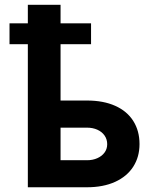

<svg xmlns="http://www.w3.org/2000/svg" viewBox="-20 -791 646 811"><path d="M364.6 -604.2H20.2V-692.4H364.6ZM569.3 -182.4Q569.3 -128.4 543 -87.2Q516.7 -45.9 466.4 -22.9Q416.1 0 347.2 0H97.6V-770.7H235.8V-114.2H347.2Q371.8 -114.2 391.2 -122.9Q410.6 -131.5 421.7 -146.8Q432.8 -162.1 432.8 -181.8Q432.8 -202.5 421.7 -218.5Q410.6 -234.4 391.2 -243.1Q371.8 -251.8 347.2 -251.8H188.8V-366.4H347.2Q416.5 -366.4 466.6 -344Q516.7 -321.6 543 -279.9Q569.3 -238.3 569.3 -182.4Z"/></svg>

Font: Pretendard GOV Variable
Style: Regular
Weight: 400
Designer: Base glyphs from Inter by Rasmus Andersson; Hangul glyphs from Noto Sans CJK(Source Han Sans) by Jang Soo-young and Kang
Foundry: Kil Hyung-jin
Version: Version 1.307;Glyphs 3.2 (3192)